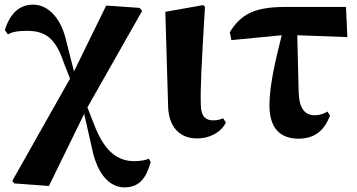

<svg xmlns="http://www.w3.org/2000/svg" viewBox="-20 -581 1541 828"><path d="M622 103C610 110 581 114 560 114C489 114 432 75 387 -41L357 -118L593 -534L582 -547L438 -557L299 -273L262 -419C238 -509 184 -561 123 -561C66 -561 23 -525 1 -451L14 -433C31 -442 53 -448 95 -448C172 -448 219 -421 256 -308L282 -242L33 199L42 210L191 221L343 -90L377 60C402 182 461 227 516 227C581 227 610 188 630 118Z M829 16C893 16 940 -19 954 -53L942 -71C931 -66 918 -62 899 -62C869 -62 846 -77 846 -131C844 -199 848 -290 864 -552L856 -559L693 -530L705 -123C707 -33 756 16 829 16Z M1262 -429 1478 -421 1472 -551H1210C1078 -551 1019 -520 971 -442L978 -408L1195 -429C1172 -336 1142 -219 1142 -127C1142 -20 1196 17 1267 17C1334 17 1378 -15 1403 -83L1392 -100C1376 -90 1358 -84 1337 -84C1296 -84 1271 -111 1268 -181Z"/></svg>

Font: Noto Serif CJK JP Black
Style: Regular
Weight: 900
Designer: Ryoko NISHIZUKA 西塚涼子 (kana & ideographs); Frank Grießhammer (Latin, Greek & Cyrillic); Wenlong ZHANG 张文龙 (bopomofo); San
Foundry: Adobe Systems Incorporated
Version: Version 1.001;PS 1.001;hotconv 16.6.54;makeotf.lib2.5.65590